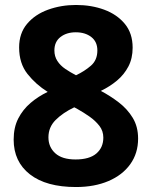

<svg xmlns="http://www.w3.org/2000/svg" viewBox="-20 -743 612 773"><path d="M286 -723Q348 -723 399.5 -704Q451 -685 482.5 -647Q514 -609 514 -551Q514 -508 497 -475.5Q480 -443 451.5 -419Q423 -395 386 -377Q424 -357 458.5 -330.5Q493 -304 514.5 -268.5Q536 -233 536 -185Q536 -126 504.5 -82Q473 -38 416.5 -14Q360 10 286 10Q166 10 100.5 -41Q35 -92 35 -181Q35 -230 53.5 -266Q72 -302 103 -328.5Q134 -355 172 -373Q124 -403 90.5 -445.5Q57 -488 57 -552Q57 -609 89 -647Q121 -685 173.5 -704Q226 -723 286 -723ZM175 -190Q175 -151 202.5 -126Q230 -101 284 -101Q340 -101 368 -125Q396 -149 396 -189Q396 -216 380 -236.5Q364 -257 340.5 -273.5Q317 -290 292 -304L279 -311Q233 -289 204 -260Q175 -231 175 -190ZM285 -613Q248 -613 223.5 -594Q199 -575 199 -540Q199 -516 211 -497.5Q223 -479 243 -465.5Q263 -452 286 -440Q320 -456 346 -478.5Q372 -501 372 -540Q372 -575 347.5 -594Q323 -613 285 -613Z"/></svg>

Font: Noto Sans Tai Tham
Style: Regular
Weight: 400
Designer: Monotype Design Team 2013. Revised by David WIlliams 2020
Foundry: Monotype Imaging Inc.
Version: Version 2.002